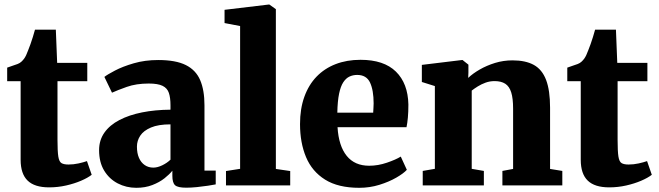

<svg xmlns="http://www.w3.org/2000/svg" viewBox="-20 -840 2986 870"><path d="M202.5 9Q136.5 9 105 -21.8Q73.5 -52.5 73.5 -116V-472H12.5V-533.5Q25 -538.5 37.2 -542.2Q49.5 -546 59.8 -550Q70 -554 77 -560.5Q84.5 -567.5 89.5 -574.5Q94.5 -581.5 98.8 -590.8Q103 -600 107.5 -612Q113 -625 118.2 -640.2Q123.5 -655.5 128.8 -672.2Q134 -689 138.5 -705.5H233L239 -555H375.5V-472H240.5V-206.5Q240.5 -154.5 244.2 -130.8Q248 -107 258.8 -100.8Q269.5 -94.5 290.5 -94.5Q313 -94.5 335.8 -99.5Q358.5 -104.5 374 -110L395.5 -48Q377.5 -34 347.2 -21Q317 -8 279.5 0.5Q242 9 202.5 9Z M597.5 11Q552 11 513.5 -9Q475 -29 452 -67Q429 -105 429 -159.5Q429 -205 453.2 -239.2Q477.5 -273.5 521.2 -296.2Q565 -319 624 -330.8Q683 -342.5 752.5 -343V-363Q752.5 -397.5 745.2 -419Q738 -440.5 716.8 -451Q695.5 -461.5 654 -461.5Q597 -461.5 554.2 -446.2Q511.5 -431 487.5 -420L453 -491.5Q466 -502 500.8 -520.2Q535.5 -538.5 586 -553.2Q636.5 -568 697 -568Q776.5 -568 822 -545.2Q867.5 -522.5 887 -477Q906.5 -431.5 906.5 -363V-67H957.5V-4.5Q946 -2 922.5 1.5Q899 5 872.2 7.8Q845.5 10.5 824 10.5Q785.5 10.5 773.2 -0.8Q761 -12 761 -43.5V-66.5Q748.5 -50.5 725.5 -32.2Q702.5 -14 670.2 -1.5Q638 11 597.5 11ZM675 -80.5Q693.5 -80.5 715.2 -91Q737 -101.5 752.5 -116.5V-276.5Q697.5 -276.5 664 -262.2Q630.5 -248 615.5 -225.2Q600.5 -202.5 600.5 -175.5Q600.5 -145.5 609.8 -124.5Q619 -103.5 635.8 -92Q652.5 -80.5 675 -80.5Z M1068 -75V-722L997.5 -735.5V-795.5L1198 -819.5H1200.5L1230 -798.5V-74.5L1295 -65V0H1004V-65Z M1608 11Q1512.5 11 1453.2 -26Q1394 -63 1366.8 -128Q1339.5 -193 1339.5 -277.5Q1339.5 -347 1359 -401.2Q1378.5 -455.5 1414.5 -492.8Q1450.5 -530 1501 -549.5Q1551.5 -569 1613.5 -569Q1719.5 -569 1774 -515.5Q1828.5 -462 1830.5 -366.5Q1830.5 -332.5 1828.2 -307.5Q1826 -282.5 1822 -263.5H1509.5Q1512 -221 1522.5 -188.5Q1533 -156 1551 -133.8Q1569 -111.5 1594.5 -100.2Q1620 -89 1653 -89Q1693 -89 1733.2 -102.8Q1773.5 -116.5 1796 -130.5L1823.5 -70.5Q1808.5 -54 1775.5 -35Q1742.5 -16 1699 -2.5Q1655.5 11 1608 11ZM1508.5 -329.5H1671Q1671.5 -340.5 1672.2 -350.8Q1673 -361 1673 -371.5Q1673 -431 1656.8 -465.8Q1640.5 -500.5 1598.5 -500.5Q1579.5 -500.5 1563.5 -493Q1547.5 -485.5 1535.5 -467.2Q1523.5 -449 1516.5 -415.5Q1509.5 -382 1508.5 -329.5Z M1950.5 -75V-450L1891.5 -468.5V-546L2073 -568H2076L2102.5 -547V-510.5L2101.5 -487Q2122.5 -507 2153.8 -525Q2185 -543 2223 -554.8Q2261 -566.5 2302.5 -566.5Q2361.5 -566.5 2399 -545.8Q2436.5 -525 2454.5 -477.8Q2472.5 -430.5 2472.5 -352V-74.5L2528 -65.5V0H2256.5V-65.5L2305 -74.5V-347.5Q2305 -394 2296.5 -421.2Q2288 -448.5 2269.5 -460.5Q2251 -472.5 2221 -472.5Q2199.5 -472.5 2180.2 -465.5Q2161 -458.5 2145 -448.5Q2129 -438.5 2117.5 -429.5V-75L2172.5 -65.5V0H1895.5V-65.5Z M2740.5 9Q2674.5 9 2643 -21.8Q2611.5 -52.5 2611.5 -116V-472H2550.5V-533.5Q2563 -538.5 2575.2 -542.2Q2587.5 -546 2597.8 -550Q2608 -554 2615 -560.5Q2622.5 -567.5 2627.5 -574.5Q2632.5 -581.5 2636.8 -590.8Q2641 -600 2645.5 -612Q2651 -625 2656.2 -640.2Q2661.5 -655.5 2666.8 -672.2Q2672 -689 2676.5 -705.5H2771L2777 -555H2913.5V-472H2778.5V-206.5Q2778.5 -154.5 2782.2 -130.8Q2786 -107 2796.8 -100.8Q2807.5 -94.5 2828.5 -94.5Q2851 -94.5 2873.8 -99.5Q2896.5 -104.5 2912 -110L2933.5 -48Q2915.5 -34 2885.2 -21Q2855 -8 2817.5 0.5Q2780 9 2740.5 9Z"/></svg>

Font: Merriweather 20pt Black
Style: Regular
Weight: 900
Version: Version 2.100